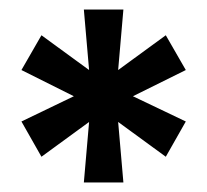

<svg xmlns="http://www.w3.org/2000/svg" viewBox="-20 -708 435 403"><path d="M156 -325 167 -452 67 -379 25 -453 135 -506 25 -561 67 -634 167 -561 156 -688H239L228 -561L328 -634L370 -561L259 -506L370 -453L328 -379L228 -452L239 -325Z"/></svg>

Font: Archivo SemiCondensed ExtraBold
Style: Regular
Weight: 800
Width: 4
Designer: Hector Gatti
Foundry: Omnibus-Type
Version: Version 2.001